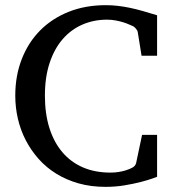

<svg xmlns="http://www.w3.org/2000/svg" viewBox="-20 -707 667 743"><path d="M587.9 -22.9Q585.9 -22 568.8 -15.9Q551.8 -9.8 524.4 -2.7Q497.1 4.4 461.7 10.3Q426.3 16.1 388.2 16.1Q332 16.1 284.4 2.7Q236.8 -10.7 198 -34.7Q159.2 -58.6 129.6 -91.8Q100.1 -125 79.8 -164.1Q59.6 -203.1 49.3 -247.1Q39.1 -291 39.1 -336.9Q39.1 -414.6 64.5 -479Q89.8 -543.5 135.7 -589.6Q181.6 -635.7 246.1 -661.4Q310.5 -687 389.2 -687Q413.6 -687 436.3 -684.3Q459 -681.6 482.4 -676.8Q505.9 -671.9 531.7 -664.6Q557.6 -657.2 587.9 -647.9V-491.2H527.8L513.2 -582Q512.2 -588.9 506.3 -595.7Q500.5 -602.5 496.1 -605Q490.2 -607.4 480.7 -611.8Q471.2 -616.2 458 -620.4Q444.8 -624.5 428.7 -627.7Q412.6 -630.9 394 -630.9Q342.8 -630.9 298.8 -611.8Q254.9 -592.8 222.7 -555.7Q190.4 -518.6 172.1 -463.6Q153.8 -408.7 153.8 -336.9Q153.8 -267.1 171.1 -211.9Q188.5 -156.7 221.2 -118.2Q253.9 -79.6 300.8 -59.3Q347.7 -39.1 407.2 -39.1Q424.8 -39.1 439.2 -41.5Q453.6 -43.9 464.4 -47.1Q475.1 -50.3 481 -53Q486.8 -55.7 487.8 -56.2Q495.6 -59.1 500.5 -64.5Q505.4 -69.8 506.8 -76.2L529.8 -185.1H587.9Z"/></svg>

Font: BabelStone Ogham Pictish
Style: Italic
Weight: 400
Italic angle: -30°
Designer: Andrew West
Foundry: BabelStone
Version: Version 1.02 March 14, 2022